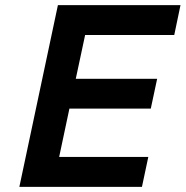

<svg xmlns="http://www.w3.org/2000/svg" viewBox="-20 -731 726 751"><path d="M206.5 -710.9H686L661.6 -594.2H313L276.4 -422.9H594.7L569.8 -306.2H251.5L211.4 -117.2H560.1L535.2 0H55.7Z"/></svg>

Font: Tuffy
Style: BoldItalic
Weight: 700
Italic angle: -12°
Designer: Thatcher Ulrich, Karoly Barta, Michael Everson
Version: Version 001.271